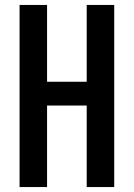

<svg xmlns="http://www.w3.org/2000/svg" viewBox="-20 -755 540 775"><path d="M59 0V-735H170V-425H330V-735H441V0H330V-329H170V0Z"/></svg>

Font: Iosevka SS04
Style: Bold
Weight: 700
Monospace: yes
Designer: Belleve Invis
Foundry: Belleve Invis
Version: Version 19.0.0; ttfautohint (v1.8.4)